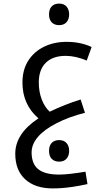

<svg xmlns="http://www.w3.org/2000/svg" viewBox="-20 -728 575 1069"><path d="M273 321Q176 321 120.5 270.5Q65 220 65 128Q65 16 194 -69Q105 -146 105 -268Q105 -340 137.5 -390.5Q170 -441 225.5 -468Q281 -495 351 -495Q394 -495 430.5 -486.5Q467 -478 490 -466L463 -391Q400 -417 346 -417Q274 -417 235 -378.5Q196 -340 196 -269Q196 -217 212.5 -174Q229 -131 257 -106Q341 -147 429 -174L453 -100Q365 -78 295 -42Q225 -6 190.5 35Q156 76 156 120Q156 185 193.5 214.5Q231 244 309 244Q334 244 370.5 240Q407 236 456 228L467 297Q420 307 386.5 312Q353 317 326.5 319Q300 321 273 321ZM309 -588Q283 -588 268 -603.5Q253 -619 253 -648Q253 -677 268 -692.5Q283 -708 309 -708Q336 -708 350.5 -691.5Q365 -675 365 -648Q365 -621 350.5 -604.5Q336 -588 309 -588ZM309 172Q283 172 268 156.5Q253 141 253 112Q253 83 268 67.5Q283 52 309 52Q336 52 350.5 68.5Q365 85 365 112Q365 139 350.5 155.5Q336 172 309 172Z"/></svg>

Font: Noto Kufi Arabic
Style: Regular
Weight: 400
Designer: Monotype Design Team, David Williams, Khaled Hosny
Foundry: Google LLC
Version: Version 2.109; ttfautohint (v1.8.4.7-5d5b)